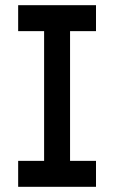

<svg xmlns="http://www.w3.org/2000/svg" viewBox="-20 -720 440 740"><path d="M350 -700H50V-600H150V-100H50V0H350V-100H250V-600H350Z"/></svg>

Font: LS-VG5000
Style: Regular
Weight: 400
Designer: Justin Bihan, 2021
Foundry: Justin Bihan, 2021
Version: Version 1.000;Glyphs 3.1.2 (3151)